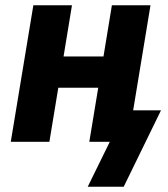

<svg xmlns="http://www.w3.org/2000/svg" viewBox="-20 -540 640 731"><path d="M451 171H314L398 0H320L354 -206H202L168 0H21L107 -520H254L222 -325H374L406 -520H553L487 -120H593Z"/></svg>

Font: Iosevka Aile Heavy Oblique
Style: Regular
Weight: 900
Italic angle: -9°
Designer: Belleve Invis
Foundry: Belleve Invis
Version: Version 31.1.0; ttfautohint (v1.8.4)